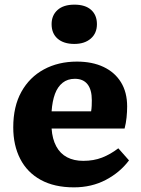

<svg xmlns="http://www.w3.org/2000/svg" viewBox="-20 -792 605 826"><path d="M298 14Q214 14 155.5 -18Q97 -50 67 -108.5Q37 -167 37 -244Q37 -334 72 -397Q107 -460 169 -493.5Q231 -527 311 -527Q377 -527 425.5 -504Q474 -481 500.5 -438Q527 -395 527 -334Q527 -311 524.5 -286.5Q522 -262 516 -239H202Q205 -194 222 -162.5Q239 -131 268.5 -115.5Q298 -100 338 -100Q383 -100 419 -114Q455 -128 489 -154L535 -102Q496 -50 435 -18Q374 14 298 14ZM202 -313H372Q374 -325 374.5 -337Q375 -349 375 -361Q375 -406 356.5 -429.5Q338 -453 302 -453Q271 -453 249.5 -436Q228 -419 216.5 -388Q205 -357 202 -313ZM300 -603Q254 -603 228 -625.5Q202 -648 202 -688Q202 -726 227.5 -749Q253 -772 300 -772Q347 -772 372 -749.5Q397 -727 397 -688Q397 -649 370.5 -626Q344 -603 300 -603Z"/></svg>

Font: Literata 18pt
Style: Bold
Weight: 700
Designer: Latin by Veronika Burian and Jose Scaglione. Greek by Irene Vlachou. Cyrillic by Vera Evstafieva.
Foundry: TypeTogether
Version: Version 3.103;gftools[0.9.29]